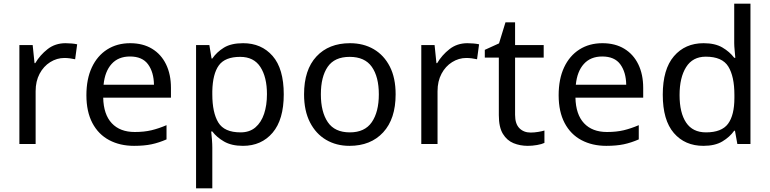

<svg xmlns="http://www.w3.org/2000/svg" viewBox="-20 -780 4170 1040"><path d="M335 -546Q350 -546 367.5 -544.5Q385 -543 398 -540L387 -459Q374 -462 358.5 -464Q343 -466 329 -466Q288 -466 252 -443.5Q216 -421 194.5 -380.5Q173 -340 173 -286V0H85V-536H157L167 -438H171Q197 -482 238 -514Q279 -546 335 -546Z M685 -546Q754 -546 803.5 -516Q853 -486 879.5 -431.5Q906 -377 906 -304V-251H539Q541 -160 585.5 -112.5Q630 -65 710 -65Q761 -65 800.5 -74.5Q840 -84 882 -102V-25Q841 -7 801 1.5Q761 10 706 10Q630 10 571.5 -21Q513 -52 480.5 -113.5Q448 -175 448 -264Q448 -352 477.5 -415Q507 -478 560.5 -512Q614 -546 685 -546ZM684 -474Q621 -474 584.5 -433.5Q548 -393 541 -321H814Q813 -389 782 -431.5Q751 -474 684 -474Z M1297 -546Q1396 -546 1456.5 -477Q1517 -408 1517 -269Q1517 -132 1456.5 -61Q1396 10 1296 10Q1234 10 1193.5 -13.5Q1153 -37 1130 -68H1124Q1126 -51 1128 -25Q1130 1 1130 20V240H1042V-536H1114L1126 -463H1130Q1154 -498 1193 -522Q1232 -546 1297 -546ZM1281 -472Q1199 -472 1165.5 -426Q1132 -380 1130 -286V-269Q1130 -170 1162.5 -116.5Q1195 -63 1283 -63Q1332 -63 1363.5 -90Q1395 -117 1410.5 -163.5Q1426 -210 1426 -270Q1426 -362 1390.5 -417Q1355 -472 1281 -472Z M2123 -269Q2123 -136 2055.5 -63Q1988 10 1873 10Q1802 10 1746.5 -22.5Q1691 -55 1659 -117.5Q1627 -180 1627 -269Q1627 -402 1694 -474Q1761 -546 1876 -546Q1949 -546 2004.5 -513.5Q2060 -481 2091.5 -419.5Q2123 -358 2123 -269ZM1718 -269Q1718 -174 1755.5 -118.5Q1793 -63 1875 -63Q1956 -63 1994 -118.5Q2032 -174 2032 -269Q2032 -364 1994 -418Q1956 -472 1874 -472Q1792 -472 1755 -418Q1718 -364 1718 -269Z M2512 -546Q2527 -546 2544.5 -544.5Q2562 -543 2575 -540L2564 -459Q2551 -462 2535.5 -464Q2520 -466 2506 -466Q2465 -466 2429 -443.5Q2393 -421 2371.5 -380.5Q2350 -340 2350 -286V0H2262V-536H2334L2344 -438H2348Q2374 -482 2415 -514Q2456 -546 2512 -546Z M2854 -62Q2874 -62 2895 -65.5Q2916 -69 2929 -73V-6Q2915 1 2889 5.5Q2863 10 2839 10Q2797 10 2761.5 -4.5Q2726 -19 2704 -55Q2682 -91 2682 -156V-468H2606V-510L2683 -545L2718 -659H2770V-536H2925V-468H2770V-158Q2770 -109 2793.5 -85.5Q2817 -62 2854 -62Z M3243 -546Q3312 -546 3361.5 -516Q3411 -486 3437.5 -431.5Q3464 -377 3464 -304V-251H3097Q3099 -160 3143.5 -112.5Q3188 -65 3268 -65Q3319 -65 3358.5 -74.5Q3398 -84 3440 -102V-25Q3399 -7 3359 1.5Q3319 10 3264 10Q3188 10 3129.5 -21Q3071 -52 3038.5 -113.5Q3006 -175 3006 -264Q3006 -352 3035.5 -415Q3065 -478 3118.5 -512Q3172 -546 3243 -546ZM3242 -474Q3179 -474 3142.5 -433.5Q3106 -393 3099 -321H3372Q3371 -389 3340 -431.5Q3309 -474 3242 -474Z M3790 10Q3690 10 3630 -59.5Q3570 -129 3570 -267Q3570 -405 3630.5 -475.5Q3691 -546 3791 -546Q3853 -546 3892.5 -523Q3932 -500 3957 -467H3963Q3962 -480 3959.5 -505.5Q3957 -531 3957 -546V-760H4045V0H3974L3961 -72H3957Q3933 -38 3893 -14Q3853 10 3790 10ZM3804 -63Q3889 -63 3923.5 -109.5Q3958 -156 3958 -250V-266Q3958 -366 3925 -419.5Q3892 -473 3803 -473Q3732 -473 3696.5 -416.5Q3661 -360 3661 -265Q3661 -169 3696.5 -116Q3732 -63 3804 -63Z"/></svg>

Font: Noto Sans Meroitic
Style: Regular
Weight: 400
Designer: Monotype Design Team
Foundry: Monotype Imaging Inc.
Version: Version 2.002; ttfautohint (v1.8.4.7-5d5b)